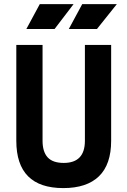

<svg xmlns="http://www.w3.org/2000/svg" viewBox="-20 -914 626 943"><path d="M291 9.8Q60.1 9.8 60.1 -222.7V-693.4H189V-222.7Q189 -168.5 214.1 -141.1Q239.3 -113.8 293 -113.8Q397 -113.8 397 -222.7V-693.4H525.9V-222.7Q525.9 -106.4 466.1 -48.3Q406.2 9.8 291 9.8ZM317.9 -771.5 383.8 -893.6H553.7L456.1 -771.5ZM109.4 -771.5 175.3 -893.6H341.3L248 -771.5Z"/></svg>

Font: Caskaydia Cove
Style: Bold
Weight: 700
Monospace: yes
Designer: Aaron Bell
Foundry: Saja Typeworks
Version: Version 4.300; ttfautohint (v1.8.3)